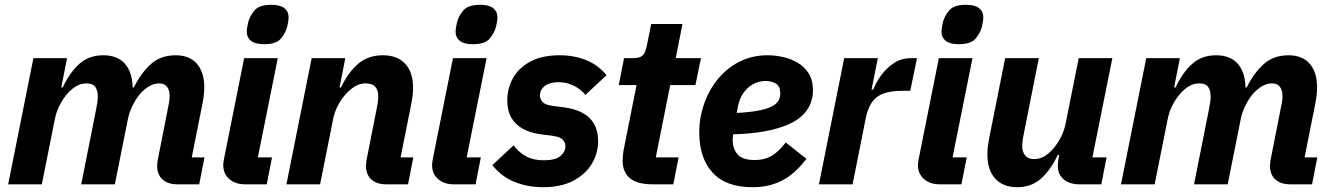

<svg xmlns="http://www.w3.org/2000/svg" viewBox="-20 -767 5548 799"><path d="M154 0H14L119 -525H259L235 -403H241Q270 -465 310 -501Q350 -537 410 -537Q469 -537 500 -501.5Q531 -466 532 -403H537Q566 -462 607 -499.5Q648 -537 711 -537Q769 -537 799.5 -501.5Q830 -466 830 -404Q830 -381 826.5 -358.5Q823 -336 818 -313L778 -112H831L809 0H718Q678 0 656 -20.5Q634 -41 634 -76Q634 -85 635 -92.5Q636 -100 637 -104L678 -312Q681 -326 683.5 -340Q686 -354 686 -367Q686 -391 675.5 -405.5Q665 -420 642 -420Q619 -420 598 -406.5Q577 -393 560 -373Q544 -353 530.5 -325Q517 -297 512 -270L458 0H318L380 -312Q383 -326 385 -340Q387 -354 387 -366Q387 -391 376.5 -405.5Q366 -420 340 -420Q315 -420 294 -406.5Q273 -393 256 -372Q239 -351 226.5 -325.5Q214 -300 208 -270Z M1079 -583Q1042 -583 1024.5 -597Q1007 -611 1007 -635Q1007 -644 1009 -655Q1011 -666 1013 -675Q1020 -701 1039.5 -724Q1059 -747 1109 -747Q1146 -747 1163.5 -733Q1181 -719 1181 -695Q1181 -686 1179 -675Q1177 -664 1175 -655Q1168 -629 1148.5 -606Q1129 -583 1079 -583ZM1090 0H999Q959 0 934 -22Q909 -44 909 -80Q909 -86 910 -92Q911 -98 912 -105L996 -525H1136L1053 -112H1112Z M1312 0H1172L1277 -525H1417L1393 -403H1399Q1429 -466 1470.5 -501.5Q1512 -537 1573 -537Q1634 -537 1666.5 -501.5Q1699 -466 1699 -401Q1699 -382 1696.5 -364.5Q1694 -347 1690 -327L1647 -112H1700L1678 0H1587Q1547 0 1525 -20.5Q1503 -41 1503 -76Q1503 -85 1504 -92.5Q1505 -100 1506 -104L1547 -312Q1550 -326 1552 -339.5Q1554 -353 1554 -368Q1554 -391 1542 -405.5Q1530 -420 1501 -420Q1476 -420 1454.5 -406Q1433 -392 1416 -372Q1398 -351 1385 -325.5Q1372 -300 1366 -270Z M1948 -583Q1911 -583 1893.5 -597Q1876 -611 1876 -635Q1876 -644 1878 -655Q1880 -666 1882 -675Q1889 -701 1908.5 -724Q1928 -747 1978 -747Q2015 -747 2032.5 -733Q2050 -719 2050 -695Q2050 -686 2048 -675Q2046 -664 2044 -655Q2037 -629 2017.5 -606Q1998 -583 1948 -583ZM1959 0H1868Q1828 0 1803 -22Q1778 -44 1778 -80Q1778 -86 1779 -92Q1780 -98 1781 -105L1865 -525H2005L1922 -112H1981Z M2240 12Q2174 12 2119 -11Q2064 -34 2029 -80L2117 -162Q2139 -133 2169 -116.5Q2199 -100 2243 -100Q2292 -100 2312.5 -118Q2333 -136 2333 -158Q2333 -173 2322.5 -185Q2312 -197 2284 -201L2231 -208Q2186 -214 2155 -231.5Q2124 -249 2107.5 -278Q2091 -307 2091 -349Q2091 -399 2114.5 -441.5Q2138 -484 2186.5 -510.5Q2235 -537 2309 -537Q2370 -537 2420 -516.5Q2470 -496 2504 -454L2416 -372Q2397 -396 2367.5 -410.5Q2338 -425 2303 -425Q2268 -425 2247.5 -409.5Q2227 -394 2227 -370Q2227 -355 2237.5 -343Q2248 -331 2276 -327L2329 -320Q2374 -314 2405.5 -296.5Q2437 -279 2453 -250Q2469 -221 2469 -180Q2469 -129 2443 -85.5Q2417 -42 2366 -15Q2315 12 2240 12Z M2782 0H2694Q2633 0 2602 -25Q2571 -50 2571 -99Q2571 -107 2572 -119Q2573 -131 2575 -142L2629 -413H2555L2577 -525H2613Q2645 -525 2656 -538Q2667 -551 2672 -578L2690 -667H2820L2792 -525H2897L2874 -413H2769L2709 -112H2804Z M3112 12Q3000 12 2945 -49Q2890 -110 2890 -214Q2890 -233 2891.5 -251Q2893 -269 2897 -287Q2911 -356 2948.5 -412.5Q2986 -469 3043.5 -503Q3101 -537 3175 -537Q3205 -537 3237.5 -530Q3270 -523 3298.5 -506.5Q3327 -490 3345 -462Q3363 -434 3363 -391Q3363 -359 3351 -331.5Q3339 -304 3314 -282Q3289 -260 3249.5 -244.5Q3210 -229 3156 -219.5Q3102 -210 3031 -208Q3030 -199 3029.5 -194Q3029 -189 3029 -185Q3029 -148 3049.5 -124.5Q3070 -101 3122 -101Q3157 -101 3186 -115.5Q3215 -130 3250 -174L3336 -106Q3287 -42 3233.5 -15Q3180 12 3112 12ZM3167 -430Q3138 -430 3113.5 -416.5Q3089 -403 3072.5 -378.5Q3056 -354 3050 -320L3046 -297Q3102 -300 3137.5 -307Q3173 -314 3192.5 -324.5Q3212 -335 3219.5 -348Q3227 -361 3227 -377Q3227 -411 3206.5 -420.5Q3186 -430 3167 -430Z M3528 0H3388L3493 -525H3633L3607 -394H3614Q3625 -423 3646.5 -453Q3668 -483 3699.5 -504Q3731 -525 3771 -525H3796L3768 -389H3733Q3689 -389 3658.5 -378.5Q3628 -368 3610 -343.5Q3592 -319 3583 -276Z M3970 -583Q3933 -583 3915.5 -597Q3898 -611 3898 -635Q3898 -644 3900 -655Q3902 -666 3904 -675Q3911 -701 3930.5 -724Q3950 -747 4000 -747Q4037 -747 4054.5 -733Q4072 -719 4072 -695Q4072 -686 4070 -675Q4068 -664 4066 -655Q4059 -629 4039.5 -606Q4020 -583 3970 -583ZM3981 0H3890Q3850 0 3825 -22Q3800 -44 3800 -80Q3800 -86 3801 -92Q3802 -98 3803 -105L3887 -525H4027L3944 -112H4003Z M4163 -525H4303L4241 -213Q4238 -199 4236 -185Q4234 -171 4234 -160Q4234 -135 4246 -120Q4258 -105 4283 -105Q4309 -105 4329.5 -118.5Q4350 -132 4367 -153Q4384 -174 4396.5 -199.5Q4409 -225 4415 -255L4469 -525H4609L4526 -112H4585L4563 0H4470Q4433 0 4407.5 -20Q4382 -40 4382 -77Q4382 -85 4383 -94Q4384 -103 4385 -107L4388 -122H4382Q4353 -61 4313 -24.5Q4273 12 4213 12Q4154 12 4121.5 -24Q4089 -60 4089 -124Q4089 -144 4091.5 -162Q4094 -180 4098 -200Z M4785 0H4645L4750 -525H4890L4866 -403H4872Q4901 -465 4941 -501Q4981 -537 5041 -537Q5100 -537 5131 -501.5Q5162 -466 5163 -403H5168Q5197 -462 5238 -499.5Q5279 -537 5342 -537Q5400 -537 5430.5 -501.5Q5461 -466 5461 -404Q5461 -381 5457.5 -358.5Q5454 -336 5449 -313L5409 -112H5462L5440 0H5349Q5309 0 5287 -20.5Q5265 -41 5265 -76Q5265 -85 5266 -92.5Q5267 -100 5268 -104L5309 -312Q5312 -326 5314.5 -340Q5317 -354 5317 -367Q5317 -391 5306.5 -405.5Q5296 -420 5273 -420Q5250 -420 5229 -406.5Q5208 -393 5191 -373Q5175 -353 5161.5 -325Q5148 -297 5143 -270L5089 0H4949L5011 -312Q5014 -326 5016 -340Q5018 -354 5018 -366Q5018 -391 5007.5 -405.5Q4997 -420 4971 -420Q4946 -420 4925 -406.5Q4904 -393 4887 -372Q4870 -351 4857.5 -325.5Q4845 -300 4839 -270Z"/></svg>

Font: IBM Plex Sans
Style: Italic
Weight: 400
Italic angle: -11.31°
Designer: Mike Abbink, Paul van der Laan, Pieter van Rosmalen
Foundry: Bold Monday
Version: Version 3.201